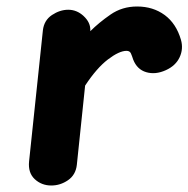

<svg xmlns="http://www.w3.org/2000/svg" viewBox="-20 -571 580 591"><path d="M138 0Q108 0 87 -19.5Q66 -39 69.5 -74L112 -477.5Q115.5 -508.5 140 -524.8Q164.5 -541 190 -541Q216.5 -541 237.2 -521.8Q258 -502.5 258 -479.5V-475Q284.5 -501.5 320.2 -526.2Q356 -551 402 -551Q451 -551 486.8 -524.8Q522.5 -498.5 537 -448.5Q545 -420.5 532.8 -394.5Q520.5 -368.5 490.5 -355Q458.5 -340.5 430.2 -348.8Q402 -357 390 -387.5Q386.5 -398.5 383 -406.5Q379.5 -414.5 369.5 -414.5Q347 -414.5 312.2 -388Q277.5 -361.5 242 -307.5L216.5 -63.5Q213 -32.5 189.2 -16.2Q165.5 0 138 0Z"/></svg>

Font: Edu NSW ACT Hand
Style: Regular
Weight: 400
Designer: Tina and Corey Anderson, Eben Sorkin, Mirko Velimirovic
Foundry: Sorkin Type Co.
Version: Version 2.000